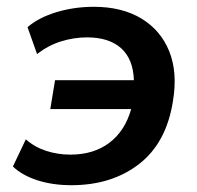

<svg xmlns="http://www.w3.org/2000/svg" viewBox="-20 -535 579 565"><path d="M190 10Q135 10 90 -4.5Q45 -19 18 -45L56 -125Q82 -102 116 -91Q150 -80 187 -80Q256 -80 302 -115Q348 -150 366 -214H128L142 -299H374Q372 -361 336.5 -393Q301 -425 236 -425Q198 -425 160.5 -413.5Q123 -402 89 -376L61 -455Q93 -483 145.5 -499Q198 -515 256 -515Q339 -515 396 -480.5Q453 -446 478 -384Q503 -322 489 -238Q470 -115 389.5 -52.5Q309 10 190 10Z"/></svg>

Font: Mulish
Style: Bold Italic
Weight: 700
Italic angle: -9°
Designer: Vernon Adams
Foundry: Vernon Adams
Version: Version 3.603; ttfautohint (v1.8.3)